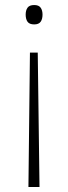

<svg xmlns="http://www.w3.org/2000/svg" viewBox="-20 -558 272 763"><path d="M99 -349H130L137 185H93ZM149 -500Q149 -482 141.5 -471.5Q134 -461 116 -461Q97 -461 89.5 -471.5Q82 -482 82 -500Q82 -517 89.5 -527.5Q97 -538 116 -538Q134 -538 141.5 -527.5Q149 -517 149 -500Z"/></svg>

Font: Noto Sans Cham ExtraLight
Style: Regular
Weight: 250
Version: Version 2.002